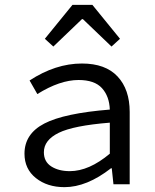

<svg xmlns="http://www.w3.org/2000/svg" viewBox="-20 -760 640 792"><path d="M246 12Q175 12 128 -25.5Q81 -63 81 -126Q81 -208 163 -250.5Q245 -293 433 -308Q431 -363 400.5 -396.5Q370 -430 304 -430Q227 -430 134 -372L102 -428Q209 -498 318 -498Q415 -498 465 -444.5Q515 -391 515 -298V0H448L441 -66H438Q338 12 246 12ZM268 -54Q347 -54 433 -126V-254Q283 -242 222 -212Q161 -182 161 -132Q161 -93 191.5 -73.5Q222 -54 268 -54ZM200 -568 165 -600 279 -740H361L475 -600L440 -568L322 -681H318Z"/></svg>

Font: TypoPRO Source Code Pro
Style: Regular
Weight: 400
Monospace: yes
Designer: Paul D. Hunt, Teo Tuominen
Foundry: Adobe Systems Incorporated
Version: Version 2.010;PS 1.0;hotconv 1.0.84;makeotf.lib2.5.63406